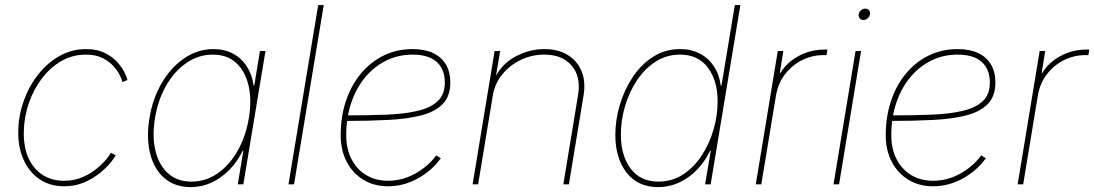

<svg xmlns="http://www.w3.org/2000/svg" viewBox="-20 -748 4439 779"><path d="M240.2 7.8Q182.1 7.8 139.6 -21.5Q97.2 -50.8 74.7 -102.3Q52.2 -153.8 54.2 -220.2Q55.7 -281.7 76.9 -340.6Q98.1 -399.4 135.3 -446.3Q172.4 -493.2 221.7 -521Q271 -548.8 329.1 -548.8Q374 -548.8 405.3 -533.2Q436.5 -517.6 456.3 -495.4Q476.1 -473.1 485.8 -452.9Q495.6 -432.6 497.1 -423.3L476.6 -415Q475.1 -424.3 466.3 -442.4Q457.5 -460.4 440.2 -479.7Q422.9 -499 395.5 -512.7Q368.2 -526.4 329.1 -526.4Q273.4 -526.4 228 -499.8Q182.6 -473.1 149.2 -428.7Q115.7 -384.3 96.9 -329.3Q78.1 -274.4 76.7 -216.8Q74.7 -155.8 94 -110.4Q113.3 -64.9 150.9 -39.8Q188.5 -14.6 240.2 -14.6Q280.3 -14.6 313.2 -28.6Q346.2 -42.5 370.8 -62.5Q395.5 -82.5 410.6 -101.1Q425.8 -119.6 430.2 -128.4L449.2 -117.7Q444.8 -107.9 428.2 -87.6Q411.6 -67.4 384.5 -45.4Q357.4 -23.4 321 -7.8Q284.7 7.8 240.2 7.8Z M753.9 11.2Q689.5 11.2 647.2 -25.1Q605 -61.5 589.1 -125Q573.2 -188.5 586.4 -269Q599.6 -349.1 637 -412.4Q674.3 -475.6 728.5 -512.2Q782.7 -548.8 846.7 -548.8Q891.1 -548.8 925.3 -530.5Q959.5 -512.2 981.2 -479Q1002.9 -445.8 1008.8 -401.4H1011.7L1034.7 -541H1057.1L967.3 0H944.8L967.3 -136.7H964.8Q943.8 -92.8 911.1 -59.3Q878.4 -25.9 838.4 -7.3Q798.3 11.2 753.9 11.2ZM756.8 -11.2Q815.4 -11.2 863.5 -44.9Q911.6 -78.6 944.6 -137Q977.5 -195.3 989.7 -269Q1002 -343.3 988.3 -401.4Q974.6 -459.5 938 -492.9Q901.4 -526.4 843.3 -526.4Q785.6 -526.4 736.8 -492.9Q688 -459.5 654.5 -401.4Q621.1 -343.3 608.9 -269Q596.7 -195.3 610.6 -137Q624.5 -78.6 661.6 -44.9Q698.7 -11.2 756.8 -11.2Z M1293.5 -727.5 1172.9 0H1150.4L1271 -727.5Z M1554.2 7.8Q1497.6 7.8 1454.3 -18.6Q1411.1 -44.9 1386.7 -91.6Q1362.3 -138.2 1362.3 -199.2Q1362.3 -274.4 1383.5 -338.1Q1404.8 -401.9 1444.1 -449.2Q1483.4 -496.6 1536.6 -522.7Q1589.8 -548.8 1653.8 -548.8Q1703.6 -548.8 1737.8 -532.5Q1772 -516.1 1789.6 -485.8Q1807.1 -455.6 1807.1 -413.6Q1807.1 -358.4 1777.1 -326.9Q1747.1 -295.4 1691.4 -280.5Q1635.7 -265.6 1556.9 -261.5Q1478 -257.3 1381.3 -257.3V-279.8Q1472.2 -279.8 1546.4 -282.7Q1620.6 -285.6 1673.8 -298.1Q1727.1 -310.5 1755.9 -337.6Q1784.7 -364.7 1784.7 -412.6Q1784.7 -467.3 1751.7 -496.8Q1718.8 -526.4 1653.8 -526.4Q1595.2 -526.4 1545.9 -501.7Q1496.6 -477.1 1460.4 -432.9Q1424.3 -388.7 1404.5 -329.1Q1384.8 -269.5 1384.8 -199.2Q1384.8 -143.6 1406.2 -102.1Q1427.7 -60.5 1465.8 -37.6Q1503.9 -14.6 1554.2 -14.6Q1612.8 -14.6 1664.8 -43.7Q1716.8 -72.8 1750 -117.7L1768.6 -106Q1732.9 -56.2 1675.5 -24.2Q1618.2 7.8 1554.2 7.8Z M1979.5 -360.8 1919.9 0H1897.5L1986.8 -541H2009.3L1989.7 -423.8H1983.9Q2012.2 -486.3 2069.3 -517.6Q2126.5 -548.8 2188.5 -548.8Q2244.6 -548.8 2283.4 -524.9Q2322.3 -501 2339.6 -459Q2356.9 -417 2347.7 -360.8L2288.1 0H2265.6L2325.2 -361.3Q2337.9 -435.5 2300 -481Q2262.2 -526.4 2188.5 -526.4Q2137.2 -526.4 2092.8 -504.9Q2048.3 -483.4 2017.8 -446Q1987.3 -408.7 1979.5 -360.8Z M2650.4 11.2Q2567.9 11.2 2522.2 -47.6Q2476.6 -106.4 2476.6 -200.7Q2476.6 -261.7 2494.9 -323Q2513.2 -384.3 2547.4 -435.5Q2581.5 -486.8 2630.1 -517.8Q2678.7 -548.8 2739.7 -548.8Q2784.7 -548.8 2819.6 -530.5Q2854.5 -512.2 2876.5 -479Q2898.4 -445.8 2904.3 -400.9H2907.2L2961.4 -727.5H2983.9L2863.3 0H2840.8L2863.8 -136.7H2861.3Q2839.8 -92.3 2807.4 -58.8Q2774.9 -25.4 2734.9 -7.1Q2694.8 11.2 2650.4 11.2ZM2650.9 -11.2Q2707.5 -11.2 2752 -40.5Q2796.4 -69.8 2827.6 -117.9Q2858.9 -166 2875.2 -223.1Q2891.6 -280.3 2891.6 -336.4Q2891.6 -420.9 2852.1 -473.6Q2812.5 -526.4 2739.3 -526.4Q2684.1 -526.4 2639.6 -497.6Q2595.2 -468.8 2563.7 -420.9Q2532.2 -373 2515.6 -315.9Q2499 -258.8 2499 -201.7Q2499 -117.2 2538.6 -64.2Q2578.1 -11.2 2650.9 -11.2Z M3046.4 0 3135.7 -541H3158.2L3144 -452.1H3146.5Q3172.9 -495.6 3220.9 -521.2Q3269 -546.9 3325.2 -546.9Q3329.6 -546.9 3331.1 -546.9Q3332.5 -546.9 3336.9 -546.9L3333.5 -524.4Q3331.1 -524.4 3328.6 -524.4Q3326.2 -524.4 3321.8 -524.4Q3273.9 -524.4 3232.7 -503.2Q3191.4 -481.9 3163.8 -445.1Q3136.2 -408.2 3128.4 -360.4L3068.8 0Z M3361.8 0 3451.2 -541H3473.6L3384.3 0ZM3482.9 -667Q3473.6 -667 3468 -673.8Q3462.4 -680.7 3463.9 -689.9Q3465.3 -699.7 3473.4 -706.3Q3481.4 -712.9 3490.7 -712.9Q3500.5 -712.9 3505.9 -706.3Q3511.2 -699.7 3509.8 -689.9Q3508.3 -680.7 3500.5 -673.8Q3492.7 -667 3482.9 -667Z M3765.6 7.8Q3709 7.8 3665.8 -18.6Q3622.6 -44.9 3598.1 -91.6Q3573.7 -138.2 3573.7 -199.2Q3573.7 -274.4 3595 -338.1Q3616.2 -401.9 3655.5 -449.2Q3694.8 -496.6 3748 -522.7Q3801.3 -548.8 3865.2 -548.8Q3915 -548.8 3949.2 -532.5Q3983.4 -516.1 4001 -485.8Q4018.6 -455.6 4018.6 -413.6Q4018.6 -358.4 3988.5 -326.9Q3958.5 -295.4 3902.8 -280.5Q3847.2 -265.6 3768.3 -261.5Q3689.5 -257.3 3592.8 -257.3V-279.8Q3683.6 -279.8 3757.8 -282.7Q3832 -285.6 3885.3 -298.1Q3938.5 -310.5 3967.3 -337.6Q3996.1 -364.7 3996.1 -412.6Q3996.1 -467.3 3963.1 -496.8Q3930.2 -526.4 3865.2 -526.4Q3806.6 -526.4 3757.3 -501.7Q3708 -477.1 3671.9 -432.9Q3635.7 -388.7 3616 -329.1Q3596.2 -269.5 3596.2 -199.2Q3596.2 -143.6 3617.7 -102.1Q3639.2 -60.5 3677.2 -37.6Q3715.3 -14.6 3765.6 -14.6Q3824.2 -14.6 3876.2 -43.7Q3928.2 -72.8 3961.4 -117.7L3980 -106Q3944.3 -56.2 3887 -24.2Q3829.6 7.8 3765.6 7.8Z M4108.9 0 4198.2 -541H4220.7L4206.5 -452.1H4209Q4235.4 -495.6 4283.4 -521.2Q4331.5 -546.9 4387.7 -546.9Q4392.1 -546.9 4393.6 -546.9Q4395 -546.9 4399.4 -546.9L4396 -524.4Q4393.6 -524.4 4391.1 -524.4Q4388.7 -524.4 4384.3 -524.4Q4336.4 -524.4 4295.2 -503.2Q4253.9 -481.9 4226.3 -445.1Q4198.7 -408.2 4190.9 -360.4L4131.3 0Z"/></svg>

Font: Inter 17pt Thin
Style: Italic
Weight: 250
Italic angle: -9.3988°
Version: Version 4.001;git-66647c0bb